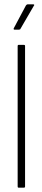

<svg xmlns="http://www.w3.org/2000/svg" viewBox="-20 -861 195 881"><path d="M65 0Q61 0 61 -5V-650Q61 -655 65 -655H90Q95 -655 95 -650V-5Q95 0 90 0ZM46 -725Q44 -725 43 -726.5Q42 -728 43 -731L99 -836Q103 -841 106 -841H133Q136 -841 137 -839Q138 -837 135 -834L74 -729Q73 -725 67 -725Z"/></svg>

Font: Sofia Sans Extra Condensed ExtraLight
Style: Regular
Weight: 250
Designer: Botio Nikoltchev, Ani Petrova
Foundry: lettersoup
Version: Version 4.101